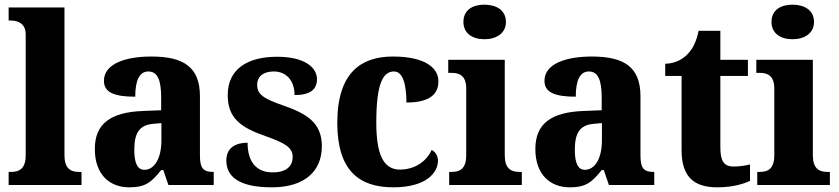

<svg xmlns="http://www.w3.org/2000/svg" viewBox="-20 -792 3591 822"><path d="M17 0H329V-56H318C282 -56 256 -71 256 -127V-760H17V-704H28C48 -704 90 -697 90 -645V-127C90 -71 64 -56 28 -56H17Z M533 10C602 10 628 -11 670 -64H679L701 0H895V-56H892C850 -56 836 -72 836 -126V-380C836 -505 766 -550 628 -550C517 -550 425 -519 425 -446C425 -397 468 -378 559 -378C559 -448 577 -486 615 -486C655 -486 670 -448 670 -374V-320L594 -317C454 -312 386 -263 386 -154C386 -42 452 10 533 10ZM598 -65C568 -65 555 -95 555 -150C555 -221 575 -257 637 -262L671 -265V-191C671 -115 642 -65 598 -65Z M1144 10C1284 10 1358 -59 1358 -166C1358 -266 1294 -305 1194 -340C1107 -370 1081 -388 1081 -429C1081 -466 1109 -486 1152 -486C1203 -486 1241 -450 1241 -385C1307 -385 1337 -408 1337 -453C1337 -501 1288 -549 1166 -549C1039 -549 955 -496 955 -385C955 -287 1009 -246 1120 -208C1199 -180 1233 -161 1233 -120C1233 -83 1209 -54 1147 -54C1082 -54 1040 -94 1040 -181C991 -181 949 -161 949 -105C949 -39 998 10 1144 10Z M1664 10C1805 10 1855 -53 1855 -104C1855 -123 1846 -141 1828 -150C1807 -103 1758 -66 1692 -66C1620 -66 1591 -134 1591 -267C1591 -436 1620 -486 1667 -486C1707 -486 1720 -424 1720 -353C1836 -353 1857 -402 1857 -444C1857 -500 1802 -550 1662 -550C1528 -550 1424 -483 1424 -266C1424 -59 1520 10 1664 10Z M2054 -624C2104 -624 2146 -649 2146 -698C2146 -749 2104 -772 2054 -772C2003 -772 1964 -749 1964 -698C1964 -649 2003 -624 2054 -624ZM1903 0H2214V-56H2204C2167 -56 2141 -71 2141 -127V-536H1899V-480H1915C1950 -480 1976 -465 1976 -413V-128C1976 -71 1951 -56 1914 -56H1903Z M2419 10C2488 10 2514 -11 2556 -64H2565L2587 0H2781V-56H2778C2736 -56 2722 -72 2722 -126V-380C2722 -505 2652 -550 2514 -550C2403 -550 2311 -519 2311 -446C2311 -397 2354 -378 2445 -378C2445 -448 2463 -486 2501 -486C2541 -486 2556 -448 2556 -374V-320L2480 -317C2340 -312 2272 -263 2272 -154C2272 -42 2338 10 2419 10ZM2484 -65C2454 -65 2441 -95 2441 -150C2441 -221 2461 -257 2523 -262L2557 -265V-191C2557 -115 2528 -65 2484 -65Z M3051 10C3121 10 3169 -7 3191 -18V-88C3171 -83 3146 -79 3121 -79C3077 -79 3064 -105 3064 -163V-467H3182V-536H3064V-660H2971C2962 -616 2946 -584 2928 -565C2910 -544 2877 -520 2828 -519V-467H2898V-149C2898 -31 2955 10 3051 10Z M3373 -624C3423 -624 3465 -649 3465 -698C3465 -749 3423 -772 3373 -772C3322 -772 3283 -749 3283 -698C3283 -649 3322 -624 3373 -624ZM3222 0H3533V-56H3523C3486 -56 3460 -71 3460 -127V-536H3218V-480H3234C3269 -480 3295 -465 3295 -413V-128C3295 -71 3270 -56 3233 -56H3222Z"/></svg>

Font: Noto Serif Devanagari SemiCondensed ExtraBold
Style: Regular
Weight: 800
Width: 4
Designer: Universal Thirst, Indian Type Foundry and the Monotype Design Team
Foundry: Monotype Imaging Inc.
Version: Version 2.004